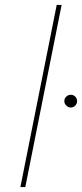

<svg xmlns="http://www.w3.org/2000/svg" viewBox="-20 -762 334 782"><path d="M63 0 211 -742H231L83 0ZM268 -324Q258 -324 250 -332Q242 -340 242 -350Q242 -361 250 -368.5Q258 -376 268 -376Q279 -376 286.5 -368.5Q294 -361 294 -350Q294 -340 286.5 -332Q279 -324 268 -324Z"/></svg>

Font: Montserrat Thin Thin
Style: Italic
Weight: 250
Italic angle: -11.3°
Version: Version 9.000